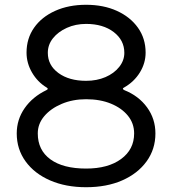

<svg xmlns="http://www.w3.org/2000/svg" viewBox="-20 -758 720 803"><path d="M499 -392Q494 -390 494 -387Q494 -384 500 -381Q560 -357 595 -309Q630 -261 630 -200Q630 -134 593 -83Q556 -32 491 -3.5Q426 25 340 25Q255 25 189.5 -3.5Q124 -32 87 -83Q50 -134 50 -200Q50 -258 83 -305.5Q116 -353 174 -381Q185 -386 175 -392Q137 -415 114 -454.5Q91 -494 91 -538Q91 -597 122.5 -642Q154 -687 210.5 -712.5Q267 -738 340 -738Q413 -738 469 -712.5Q525 -687 557 -642Q589 -597 589 -538Q589 -494 565 -455Q541 -416 499 -392ZM180 -537Q180 -485 224.5 -452.5Q269 -420 340 -420Q385 -420 421 -435.5Q457 -451 478.5 -478Q500 -505 500 -537Q500 -590 455.5 -624Q411 -658 340 -658Q296 -658 259.5 -641.5Q223 -625 201.5 -598Q180 -571 180 -537ZM340 -53Q432 -53 486.5 -93Q541 -133 541 -200Q541 -242 515 -274Q489 -306 444 -324.5Q399 -343 340 -343Q284 -343 238 -323.5Q192 -304 165 -272Q138 -240 138 -200Q138 -130 191 -91.5Q244 -53 340 -53Z"/></svg>

Font: Kiwi Maru Medium
Style: Regular
Weight: 500
Designer: Hiroki-Chan
Version: Version 1.100